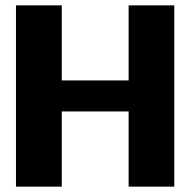

<svg xmlns="http://www.w3.org/2000/svg" viewBox="-20 -695 728 715"><path d="M39.5 0H210V-280H459V0H629V-675H459V-395.5H210V-675H39.5Z"/></svg>

Font: Anybody Thin
Style: Bold
Weight: 700
Version: Version 1.113;gftools[0.9.25]